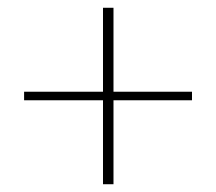

<svg xmlns="http://www.w3.org/2000/svg" viewBox="-20 -474 556 494"><path d="M245 -216H42V-238H245V-454H272V-238H474V-216H272V0H245Z"/></svg>

Font: Tajawal ExtraLight
Style: Regular
Weight: 275
Designer: Boutros Fonts
Foundry: Created by Boutros International 2017
Version: Version 1.700